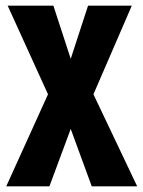

<svg xmlns="http://www.w3.org/2000/svg" viewBox="-20 -656 505 676"><path d="M309 -324 463 0H303L229 -202L154 0H2L149 -324L7 -636H168L229 -449L290 -636H444Z"/></svg>

Font: Teko SemiBold
Style: Regular
Weight: 600
Designer: Manushi Parikh, Jonny Pinhorn
Foundry: Indian Type Foundry
Version: Version 1.106;PS 1.0;hotconv 1.0.78;makeotf.lib2.5.61930; tt